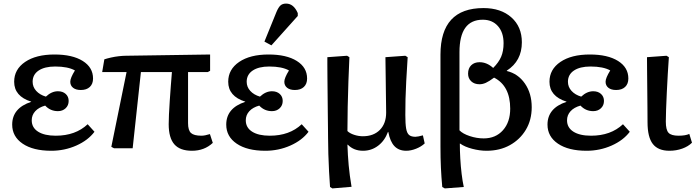

<svg xmlns="http://www.w3.org/2000/svg" viewBox="-20 -827 3880 1071"><path d="M266 14Q165 14 106.5 -25.5Q48 -65 48 -132Q48 -224 154 -259V-260Q59 -290 59 -371Q59 -440 120 -481.5Q181 -523 284 -523Q384 -523 441.5 -487Q499 -451 499 -389Q499 -359 481 -342Q463 -325 431 -325Q403 -325 387.5 -337.5Q372 -350 372 -371Q372 -392 398 -434Q359 -456 288 -456Q229 -456 195.5 -433.5Q162 -411 162 -371Q162 -342 182 -320Q202 -298 236 -288Q268 -318 303 -318Q330 -318 346.5 -303Q363 -288 363 -264Q363 -239 346 -223Q329 -207 303 -207Q261 -207 232 -238Q196 -228 176.5 -206.5Q157 -185 157 -156Q157 -115 192.5 -92.5Q228 -70 291 -70Q401 -70 469 -134L507 -92Q471 -44 405.5 -15Q340 14 266 14Z M1051 14Q984 14 952.5 -22Q921 -58 921 -134Q921 -154 922.5 -189Q924 -224 927 -266Q930 -308 933 -350Q936 -392 939 -425H766L720 0H616L601 -8L686 -425H550L562 -496Q577 -501 599 -506Q621 -511 643.5 -513.5Q666 -516 682 -516L1152 -523V-432L1139 -425H1029Q1029 -357 1029 -283.5Q1029 -210 1029 -140Q1029 -100 1045.5 -85Q1062 -70 1104 -70Q1122 -70 1151 -79L1167 -30Q1120 14 1051 14Z M1460 14Q1359 14 1300.5 -25.5Q1242 -65 1242 -132Q1242 -224 1348 -259V-260Q1253 -290 1253 -371Q1253 -440 1314 -481.5Q1375 -523 1478 -523Q1578 -523 1635.5 -487Q1693 -451 1693 -389Q1693 -359 1675 -342Q1657 -325 1625 -325Q1597 -325 1581.5 -337.5Q1566 -350 1566 -371Q1566 -392 1592 -434Q1553 -456 1482 -456Q1423 -456 1389.5 -433.5Q1356 -411 1356 -371Q1356 -342 1376 -320Q1396 -298 1430 -288Q1462 -318 1497 -318Q1524 -318 1540.5 -303Q1557 -288 1557 -264Q1557 -239 1540 -223Q1523 -207 1497 -207Q1455 -207 1426 -238Q1390 -228 1370.5 -206.5Q1351 -185 1351 -156Q1351 -115 1386.5 -92.5Q1422 -70 1485 -70Q1595 -70 1663 -134L1701 -92Q1665 -44 1599.5 -15Q1534 14 1460 14ZM1494 -574 1455 -595 1522 -760Q1533 -786 1544.5 -796.5Q1556 -807 1576 -807Q1618 -807 1641 -754V-738Z M1834 224 1821 216Q1818 178 1815.5 129.5Q1813 81 1811.5 31.5Q1810 -18 1810 -59Q1810 -76 1809.5 -112.5Q1809 -149 1808.5 -197Q1808 -245 1807.5 -296Q1807 -347 1806.5 -392.5Q1806 -438 1806 -469Q1806 -500 1806 -508L1916 -516L1929 -508Q1926 -444 1923.5 -373Q1921 -302 1919.5 -231Q1918 -160 1918 -96Q1931 -83 1955.5 -75Q1980 -67 2004 -67Q2064 -67 2099 -102.5Q2134 -138 2134 -199Q2134 -209 2133.5 -240Q2133 -271 2132.5 -312Q2132 -353 2131.5 -394Q2131 -435 2130.5 -466.5Q2130 -498 2130 -508L2241 -516L2254 -508Q2249 -429 2246 -374Q2243 -319 2242 -275Q2241 -231 2241 -186Q2241 -136 2245.5 -110Q2250 -84 2262 -74Q2274 -64 2297 -64Q2310 -64 2339 -72L2349 -27Q2330 -9 2301 2.5Q2272 14 2246 14Q2205 14 2180.5 -11.5Q2156 -37 2146 -91H2144Q2126 -42 2089 -14Q2052 14 2005 14Q1953 14 1920 -20H1918Q1920 40 1925 95Q1930 150 1941 215Z M2461 224 2447 216Q2442 162 2439.5 109Q2437 56 2437 -11V-522Q2437 -782 2677 -782Q2774 -782 2832.5 -730Q2891 -678 2891 -591Q2891 -487 2807 -433V-431Q2870 -416 2908 -361Q2946 -306 2946 -229Q2946 -158 2913.5 -103.5Q2881 -49 2824.5 -17.5Q2768 14 2694 14Q2656 14 2614 3Q2572 -8 2547 -26H2545Q2545 13 2547.5 57Q2550 101 2555 142.5Q2560 184 2567 216ZM2678 -55Q2745 -55 2785.5 -100.5Q2826 -146 2826 -221Q2826 -348 2736 -394Q2708 -373 2690 -365Q2672 -357 2655 -357Q2626 -357 2608.5 -373.5Q2591 -390 2591 -416Q2591 -446 2608.5 -463Q2626 -480 2655 -480Q2696 -480 2731 -448Q2762 -479 2775.5 -510.5Q2789 -542 2789 -586Q2789 -646 2757.5 -681.5Q2726 -717 2673 -717Q2543 -717 2543 -536V-100Q2561 -81 2600 -68Q2639 -55 2678 -55Z M3252 14Q3151 14 3092.5 -25.5Q3034 -65 3034 -132Q3034 -224 3140 -259V-260Q3045 -290 3045 -371Q3045 -440 3106 -481.5Q3167 -523 3270 -523Q3370 -523 3427.5 -487Q3485 -451 3485 -389Q3485 -359 3467 -342Q3449 -325 3417 -325Q3389 -325 3373.5 -337.5Q3358 -350 3358 -371Q3358 -392 3384 -434Q3345 -456 3274 -456Q3215 -456 3181.5 -433.5Q3148 -411 3148 -371Q3148 -342 3168 -320Q3188 -298 3222 -288Q3254 -318 3289 -318Q3316 -318 3332.5 -303Q3349 -288 3349 -264Q3349 -239 3332 -223Q3315 -207 3289 -207Q3247 -207 3218 -238Q3182 -228 3162.5 -206.5Q3143 -185 3143 -156Q3143 -115 3178.5 -92.5Q3214 -70 3277 -70Q3387 -70 3455 -134L3493 -92Q3457 -44 3391.5 -15Q3326 14 3252 14Z M3714 14Q3651 14 3621.5 -24Q3592 -62 3592 -145Q3592 -178 3591.5 -228Q3591 -278 3590.5 -332.5Q3590 -387 3589.5 -434Q3589 -481 3589 -508L3698 -516L3711 -508Q3708 -467 3705 -415Q3702 -363 3699.5 -311Q3697 -259 3695.5 -216Q3694 -173 3694 -149Q3694 -103 3709 -86.5Q3724 -70 3765 -70Q3804 -70 3825 -80L3840 -31Q3819 -10 3785.5 2Q3752 14 3714 14Z"/></svg>

Font: Literata 12pt Medium
Style: Regular
Weight: 500
Designer: Latin by Veronika Burian and Jose Scaglione. Greek by Irene Vlachou. Cyrillic by Vera Evstafieva.
Foundry: TypeTogether
Version: Version 3.002